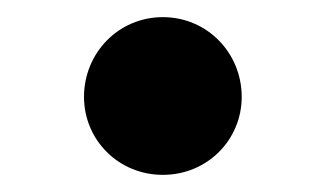

<svg xmlns="http://www.w3.org/2000/svg" viewBox="-20 -480 380 224"><path d="M170 -276C222 -276 262 -317 262 -367C262 -418 222 -460 170 -460C118 -460 78 -418 78 -367C78 -317 118 -276 170 -276Z"/></svg>

Font: Noto Serif CJK SC Black
Style: Regular
Weight: 900
Designer: Ryoko NISHIZUKA 西塚涼子 (kana & ideographs); Frank Grießhammer (Latin, Greek & Cyrillic); Wenlong ZHANG 张文龙 (bopomofo); San
Foundry: Adobe
Version: Version 2.001;hotconv 1.1.0;makeotfexe 2.6.0